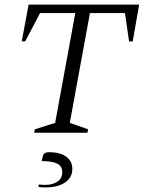

<svg xmlns="http://www.w3.org/2000/svg" viewBox="-20 -580 628 839"><path d="M129 0 132 -15 221 -43 309 -523H155L90 -399H75L105 -560H588L560 -399H544L526 -523H373L285 -43L365 -15L362 0ZM181 239Q174 239 164 238.5Q154 238 147 236L150 226Q157 227 163.5 227.5Q170 228 177 228Q209 228 230.5 214Q252 200 252 172Q252 146 230 135Q208 124 162 124L167 103Q169 94 175.5 89.5Q182 85 198 85Q245 86 270.5 105.5Q296 125 296 158Q296 197 263.5 218Q231 239 181 239Z"/></svg>

Font: Spectral SC Light
Style: Italic
Weight: 300
Italic angle: -10°
Designer: Jean-Baptiste Levee
Foundry: Production Type
Version: Version 2.001